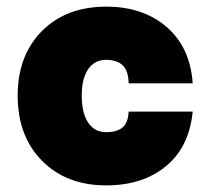

<svg xmlns="http://www.w3.org/2000/svg" viewBox="-20 -540 633 578"><path d="M33.2 -252Q33.2 -373 106.2 -446.5Q179.2 -520 299.8 -520Q410.6 -520 481.7 -458.7Q552.7 -397.5 560.1 -289.1H367.2Q366.7 -327.1 349.1 -343.5Q331.5 -359.9 299.8 -359.9Q264.6 -359.9 245.4 -331.8Q226.1 -303.7 226.1 -252Q226.1 -199.7 245.4 -170.9Q264.6 -142.1 299.8 -142.1Q331.5 -142.1 348.6 -156Q365.7 -169.9 367.2 -204.1H560.1Q549.8 -97.7 479.7 -39.8Q409.7 18.1 299.8 18.1Q179.7 18.1 106.4 -56.2Q33.2 -130.4 33.2 -252Z"/></svg>

Font: Overused Grotesk Black
Style: Regular
Weight: 900
Version: Version 0.002